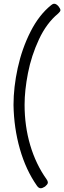

<svg xmlns="http://www.w3.org/2000/svg" viewBox="-20 -841 342 1023"><path d="M52 -282Q52 -376 74.5 -479Q97 -582 142.5 -672Q188 -762 253 -814Q261 -821 269 -821Q280 -821 292 -807Q302 -794 302 -787Q302 -780 290 -769Q228 -718 187.5 -631Q147 -544 129 -451.5Q111 -359 111 -283Q111 -169 141 -67.5Q171 34 228 114Q235 124 235 131Q235 137 230.5 142.5Q226 148 220 153Q206 162 197 162Q186 162 177 149Q118 65 86 -47Q54 -159 52 -282Z"/></svg>

Font: Farsan
Style: Regular
Weight: 400
Version: Version 1.001g;PS 1.001;hotconv 1.0.86;makeotf.lib2.5.63406 